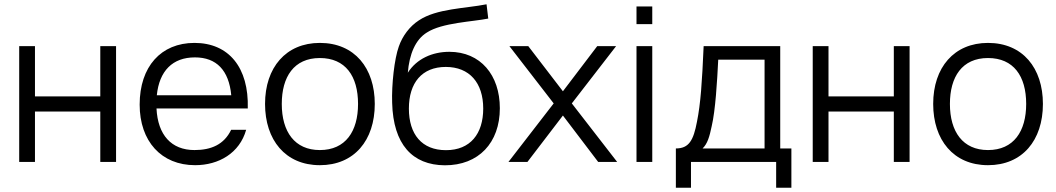

<svg xmlns="http://www.w3.org/2000/svg" viewBox="-20 -755 4922 895"><path d="M69.5 0H143V-235H447.5V0H521V-540H447.5V-305.5H143V-540H69.5Z M889.5 15C1000 15 1097 -41.5 1127.5 -150H1057.5C1024.5 -81 964 -55.5 886.5 -55.5C779 -55.5 715.5 -125.5 709.5 -249.5H1135C1140.5 -440 1046.5 -555 886.5 -555C730.5 -555 631 -444.5 631 -267.5C631 -96.5 732 15 889.5 15ZM711 -311C722.5 -424.5 784.5 -487.5 888.5 -487.5C989 -487.5 1047 -427.5 1058 -311Z M1471 15C1631 15 1727 -100.5 1727 -270.5C1727 -437.5 1633 -555 1471 -555C1313 -555 1215.5 -440.5 1215.5 -270.5C1215.5 -103 1310 15 1471 15ZM1293.5 -270.5C1293.5 -396.5 1350 -484.5 1471 -484.5C1590 -484.5 1649 -400.5 1649 -270.5C1649 -143 1591 -55.5 1471 -55.5C1354 -55.5 1293.5 -140.5 1293.5 -270.5Z M2053.5 15.5C2211 16 2310 -89.5 2310 -250.5C2310 -405 2220 -513.5 2074.5 -513.5C1994.5 -513.5 1922 -480.5 1881 -416C1888 -501.5 1916 -570.5 1970 -603.5C2041 -649.5 2183 -653.5 2256 -668.5L2248 -735C2151 -715.5 2015 -715.5 1932.5 -660C1890 -632.5 1856 -587.5 1839 -538C1818.5 -481.5 1805 -360.5 1808 -275.5C1813 -82.5 1902 14.5 2053.5 15.5ZM1886 -249C1886 -369 1947 -443 2058 -443C2168.5 -443 2232.5 -369 2232.5 -249C2232.5 -131.5 2172.5 -55 2059 -55C1946.5 -55 1886 -128.5 1886 -249Z M2350 0H2438.5L2604 -216.5L2768.5 0H2857L2645.5 -273L2852 -540H2764L2604 -329.5L2442.5 -540H2354.5L2561 -273Z M2947 -642.5H3020.5V-725H2947ZM2947 0H3020.5V-540H2947Z M3130.5 -63V120H3201V0H3598V120H3669V-63H3617V-540H3260C3252.5 -369.5 3246 -273 3229 -188C3212.5 -100.5 3191.5 -63 3130.5 -63ZM3255 -63C3278 -85 3287.5 -118.5 3297.5 -166.5C3315 -240.5 3323 -375.5 3328 -477H3544V-63Z M3768.5 0H3842V-235H4146.5V0H4220V-540H4146.5V-305.5H3842V-540H3768.5Z M4585.5 15C4745.5 15 4841.5 -100.5 4841.5 -270.5C4841.5 -437.5 4747.5 -555 4585.5 -555C4427.5 -555 4330 -440.5 4330 -270.5C4330 -103 4424.5 15 4585.5 15ZM4408 -270.5C4408 -396.5 4464.5 -484.5 4585.5 -484.5C4704.5 -484.5 4763.5 -400.5 4763.5 -270.5C4763.5 -143 4705.5 -55.5 4585.5 -55.5C4468.5 -55.5 4408 -140.5 4408 -270.5Z"/></svg>

Font: Eudonet
Style: Regular
Weight: 400
Designer: Mikhail Sharanda
Foundry: Mikhail Sharanda
Version: Version 4.503;Glyphs 3.1.2 (3151)